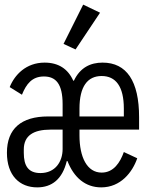

<svg xmlns="http://www.w3.org/2000/svg" viewBox="-20 -799 640 831"><path d="M141 12C204 12 250 -23 269 -102H272C300 -30 350 12 418 12C502 12 553 -53 574 -114L516 -141C500 -96 472 -52 420 -52C357 -52 324 -118 324 -213V-238H582V-292C582 -448 528 -528 424 -528C372 -528 327 -507 300 -450H297C274 -501 233 -528 173 -528C93 -528 43 -475 22 -422L75 -389C94 -436 119 -468 170 -468C221 -468 251 -437 251 -348V-295H188C72 -295 10 -242 10 -138C10 -39 65 12 141 12ZM155 -50C102 -50 83 -82 83 -137V-152C83 -213 126 -238 199 -238H251V-154C251 -99 219 -50 155 -50ZM420 -470C481 -470 516 -425 516 -329V-295H324V-329C324 -425 359 -470 420 -470ZM413 -744 340 -779 255 -609 307 -585Z"/></svg>

Font: IBM Mono
Style: Regular
Weight: 400
Monospace: yes
Designer: Mike Abbink, Paul van der Laan, Pieter van Rosmalen
Foundry: Bold Monday
Version: Version 2.3